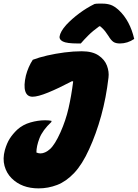

<svg xmlns="http://www.w3.org/2000/svg" viewBox="-36 -840 761 1060"><path d="M145 -510Q179 -523 224.5 -533.5Q270 -544 320 -550.5Q370 -557 415 -557Q474 -557 508 -534Q542 -511 554.5 -477.5Q567 -444 563 -412Q550 -300 522.5 -200.5Q495 -101 456 -16Q418 68 373.5 115Q329 162 279.5 181Q230 200 177 200Q84 200 28 144Q0 116 -11 76Q-22 36 -9 -12Q2 -50 18 -75Q34 -100 59 -124Q90 -152 132 -164Q174 -176 213 -176Q233 -176 248 -173V-167Q199 -121 182 -77Q165 -33 165 2Q177 7 187 7Q213 7 240 -17Q267 -41 298 -110Q327 -175 342.5 -243Q358 -311 368 -390L362 -392Q286 -352 229.5 -329Q173 -306 144 -306Q113 -306 103.5 -336.5Q94 -367 107 -423Q120 -472 145 -510ZM486 -818Q495 -820 507.5 -820Q520 -820 530 -820Q555 -820 575.5 -813Q596 -806 621 -783Q682 -725 705 -625Q668 -600 626 -600Q602 -600 589 -609.5Q576 -619 563 -641Q554 -655 544 -668Q534 -681 517 -695H512Q476 -669 451.5 -644.5Q427 -620 410 -600H394Q332 -600 311 -611Q290 -622 293 -639Q295 -652 304 -668Q313 -684 330 -703Q362 -737 402.5 -767Q443 -797 486 -818Z"/></svg>

Font: Recursive Mn Csl St Blk
Style: Italic
Weight: 900
Italic angle: -15°
Monospace: yes
Version: Version 1.079;hotconv 1.0.112;makeotfexe 2.5.65598; ttfautoh